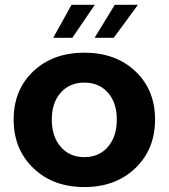

<svg xmlns="http://www.w3.org/2000/svg" viewBox="-20 -757 693 789"><path d="M198.7 -601.6 273.9 -737.3H369.6L277.3 -601.6ZM368.7 -601.6 451.7 -737.3H546.9L447.3 -601.6ZM536.1 -65.9Q455.1 11.7 326.7 11.7Q198.2 11.7 117.2 -65.9Q36.1 -143.6 36.1 -265.6Q36.1 -387.7 116.9 -464.1Q197.8 -540.5 326.7 -540.5Q455.6 -540.5 536.4 -464.1Q617.2 -387.7 617.2 -265.6Q617.2 -143.6 536.1 -65.9ZM460 -265.6Q460 -335 423.6 -376.2Q387.2 -417.5 326.7 -417.5Q266.1 -417.5 229.5 -376.2Q192.9 -335 192.9 -265.6Q192.9 -195.8 229.5 -153.6Q266.1 -111.3 326.7 -111.3Q387.2 -111.3 423.6 -153.6Q460 -195.8 460 -265.6Z"/></svg>

Font: Epilogue
Style: Bold
Weight: 700
Designer: Tyler Finck
Foundry: Etcetera Type Co
Version: Version 2.112